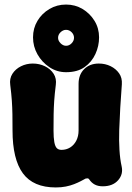

<svg xmlns="http://www.w3.org/2000/svg" viewBox="-20 -801 581 843"><path d="M514 -71Q522 -36 498.5 -9.5Q475 17 431 17Q411 17 396.5 9.5Q382 2 372 -13Q369 -18 364.5 -18Q360 -18 356 -17Q347 -12 334.5 -5.5Q322 1 305.5 7.5Q289 14 269 18Q249 22 225 22Q126 22 80.5 -40Q35 -102 35 -228Q35 -270 34.5 -299.5Q34 -329 32 -358.5Q30 -388 25 -428Q21 -456 34.5 -477Q48 -498 72 -510Q96 -522 124 -522Q153 -522 177.5 -510Q202 -498 215.5 -477Q229 -456 225 -428Q220 -388 218 -358.5Q216 -329 215.5 -299.5Q215 -270 215 -228Q215 -196 218.5 -177Q222 -158 229.5 -150.5Q237 -143 250 -143Q271 -143 288 -153.5Q305 -164 315 -183.5Q325 -203 325 -228Q325 -270 325 -300.5Q325 -331 325 -361Q325 -391 325 -433Q325 -473 349.5 -497.5Q374 -522 414 -522Q442 -522 465.5 -510.5Q489 -499 503 -479Q517 -459 515 -431Q511 -379 508 -328Q505 -277 503.5 -230.5Q502 -184 504.5 -143Q507 -102 514 -71ZM125 -637Q125 -677 144.5 -709.5Q164 -742 197 -761.5Q230 -781 270 -781Q310 -781 342.5 -761.5Q375 -742 395 -709.5Q415 -677 415 -637Q415 -599 399 -564Q383 -529 351.5 -506.5Q320 -484 270 -484Q230 -484 197 -506Q164 -528 144.5 -562.5Q125 -597 125 -637ZM235 -635Q235 -622 246 -611Q257 -600 270 -600Q284 -600 294.5 -611Q305 -622 305 -635Q305 -649 294.5 -659.5Q284 -670 270 -670Q257 -670 246 -659.5Q235 -649 235 -635Z"/></svg>

Font: Winky Sans ExtraBold
Style: Regular
Weight: 800
Designer: Simon Atzbach
Foundry: typofactur
Version: Version 1.205